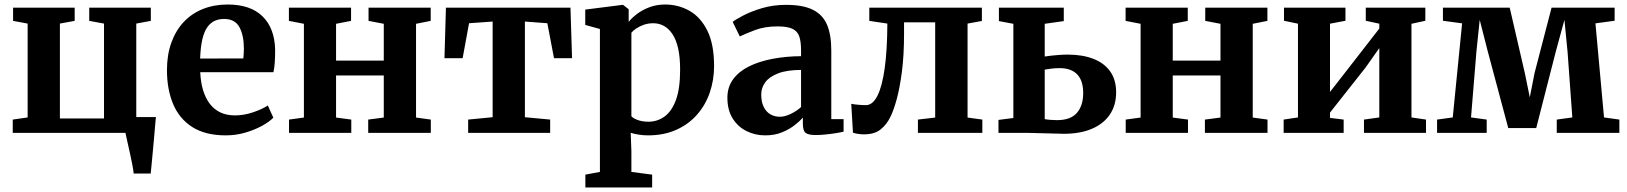

<svg xmlns="http://www.w3.org/2000/svg" viewBox="-20 -589 7212 851"><path d="M572.5 180Q571 163.5 566 138.2Q561 113 555 85.8Q549 58.5 543.8 35.5Q538.5 12.5 536 0H36.5V-59L102.5 -68.5V-484.5L38 -496.5V-555H311V-496.5L245.5 -484.5V-64H441V-484.5L375.5 -496.5V-555H648.5V-496.5L584 -484.5V-70H671Q669.5 -54.5 667.2 -29Q665 -3.5 662.5 26.5Q660 56.5 657 86.2Q654 116 651.8 141Q649.5 166 648 180Z M981 11Q890 11 832.2 -26Q774.5 -63 747.2 -128.2Q720 -193.5 720 -278Q720 -346 739.5 -400Q759 -454 794.5 -491.8Q830 -529.5 879.5 -549.2Q929 -569 989 -569Q1090.5 -569 1144 -516.2Q1197.5 -463.5 1199.5 -368Q1199.5 -335.5 1197.8 -311.2Q1196 -287 1192 -269H867.5Q869.5 -224.5 880.2 -189Q891 -153.5 910.2 -128.5Q929.5 -103.5 957.2 -90.5Q985 -77.5 1021.5 -77.5Q1062 -77.5 1103.2 -91.8Q1144.5 -106 1167 -121.5L1191.5 -67.5Q1175.5 -50.5 1143 -32.2Q1110.5 -14 1068.2 -1.5Q1026 11 981 11ZM867 -329.5 1058.5 -330Q1059.5 -340 1060.2 -351Q1061 -362 1061 -372.5Q1061 -432 1041.2 -468.5Q1021.5 -505 973 -505Q951 -505 932.5 -497Q914 -489 899.8 -469.8Q885.5 -450.5 877.2 -416.2Q869 -382 867 -329.5Z M1261 0V-59L1327 -68V-483.5L1260.5 -496.5V-555H1536V-496.5L1469.5 -483.5V-320.5H1681V-483.5L1613.5 -496.5V-555H1889V-496.5L1824 -483.5V-68L1889.5 -59V0H1612V-59L1681 -68V-254.5H1469.5V-68L1537 -59V0Z M2055 0V-59L2163.5 -69.5V-493.5L2059 -486L2030.5 -331H1950L1956.5 -555H2508.5L2515.5 -331H2435.5L2406 -486L2306.5 -493.5V-69.5L2418.5 -59V0Z M2574.5 242V185L2639 173V-460.5L2574 -478.5V-546.5L2739.5 -567.5H2741.5L2766.5 -548V-492Q2780.5 -510 2804.2 -527.8Q2828 -545.5 2859.2 -557.2Q2890.5 -569 2928 -569Q2986.5 -569 3035.8 -541.2Q3085 -513.5 3115 -453.5Q3145 -393.5 3145 -296Q3145 -234.5 3126 -179Q3107 -123.5 3069.5 -80.8Q3032 -38 2977.2 -13.5Q2922.5 11 2851.5 11Q2831.5 11 2810 7.5Q2788.5 4 2775.5 -0.5L2778.5 81V173L2870.5 185V242ZM2854.5 -49.5Q2893 -49.5 2925 -72.2Q2957 -95 2975.8 -145.5Q2994.5 -196 2994.5 -280Q2994.5 -335 2985.8 -374Q2977 -413 2960.5 -437.8Q2944 -462.5 2922.5 -474.2Q2901 -486 2875.5 -486Q2853.5 -486 2834.5 -479.5Q2815.5 -473 2801 -463.5Q2786.5 -454 2778.5 -444V-74Q2785.5 -65 2806.2 -57.2Q2827 -49.5 2854.5 -49.5Z M3372 11Q3327 11 3288.8 -8Q3250.5 -27 3227.2 -64.2Q3204 -101.5 3204 -156Q3204 -203 3229.5 -237.8Q3255 -272.5 3300 -294.8Q3345 -317 3404 -328.2Q3463 -339.5 3530.5 -340V-366Q3530.5 -404.5 3522.5 -427.8Q3514.5 -451 3492 -461.5Q3469.5 -472 3426.5 -472Q3369 -472 3326 -455.5Q3283 -439 3259 -427.5L3227.5 -492Q3239.5 -502 3273.8 -520Q3308 -538 3357.2 -552.8Q3406.5 -567.5 3463.5 -567.5Q3539.5 -567.5 3583.2 -545.5Q3627 -523.5 3645.8 -479Q3664.5 -434.5 3664.5 -365.5V-61H3719V-5.5Q3707.5 -2.5 3686 1Q3664.5 4.5 3640.2 7Q3616 9.5 3596 9.5Q3562.5 9.5 3550.5 -0.2Q3538.5 -10 3538.5 -41V-67.5Q3526 -53 3502.5 -34.5Q3479 -16 3446.2 -2.5Q3413.5 11 3372 11ZM3437 -71.5Q3458.5 -71.5 3485 -84.2Q3511.5 -97 3530.5 -114.5V-279Q3468.5 -279 3429.2 -264Q3390 -249 3372 -224.5Q3354 -200 3354 -170.5Q3354 -138 3364.5 -116Q3375 -94 3393.8 -82.8Q3412.5 -71.5 3437 -71.5Z M3809.5 6.5Q3794 6.5 3781.5 4.2Q3769 2 3760.5 -1L3753 -129Q3763.5 -126.5 3782.5 -124.8Q3801.5 -123 3818 -123Q3848 -123 3869 -164.5Q3890 -206 3901.2 -286.2Q3912.5 -366.5 3913 -484.5L3833 -496.5V-555H4332V-496L4268.5 -484.5V-68L4334 -59V0H4048.5V-59L4125 -68V-490H3987V-441.5Q3987 -341.5 3977.2 -268.8Q3967.5 -196 3954 -147.5Q3940.5 -99 3927 -72Q3911 -38 3883.8 -15.8Q3856.5 6.5 3809.5 6.5Z M4405.5 0V-57.5L4471.5 -66V-483.5L4407.5 -495.5V-555H4695V-495.5L4610.5 -483.5V-338.5Q4622 -340.5 4638.2 -342.2Q4654.5 -344 4673.8 -345.5Q4693 -347 4712.5 -347Q4778 -347 4826.2 -328.2Q4874.5 -309.5 4900.8 -272.2Q4927 -235 4927 -180Q4927 -122 4898.8 -80.8Q4870.5 -39.5 4818.8 -17.8Q4767 4 4695 4Q4685 4 4664 3.2Q4643 2.5 4617.8 2Q4592.5 1.5 4570 0.8Q4547.5 0 4534.5 0ZM4664.5 -56.5Q4725.5 -56.5 4753.2 -88.8Q4781 -121 4781 -176.5Q4781 -232 4754.2 -259.5Q4727.5 -287 4677 -287Q4659 -287 4641.2 -285Q4623.5 -283 4610.5 -280.5V-61Q4620.5 -59 4635 -57.8Q4649.5 -56.5 4664.5 -56.5Z M4969.5 0V-59L5035.5 -68V-483.5L4969 -496.5V-555H5244.5V-496.5L5178 -483.5V-320.5H5389.5V-483.5L5322 -496.5V-555H5597.5V-496.5L5532.5 -483.5V-68L5598 -59V0H5320.5V-59L5389.5 -68V-254.5H5178V-68L5245.5 -59V0Z M5669.5 0V-59L5733 -68.5V-484L5671 -497V-555H5943.5V-497L5875 -484V-181.5L5935 -258.5L6093.5 -462.5V-484L6033.5 -497V-555H6297.5V-497L6236 -483.5V-68.5L6300.5 -59V0H6025.5V-59L6093.5 -68.5V-376L6032.5 -289.5L5875 -90V-66.5L5935.5 -59V0Z M6349.5 0V-59L6419 -68.5L6460.5 -485.5L6375.5 -497V-555H6671.5L6738.5 -265L6760.5 -157.5L6781.5 -265L6857 -555H7136.5V-497L7051.5 -485.5L7089.5 -68.5L7157.5 -59V0H6880V-59L6949 -68.5L6928 -358L6914 -501L6875.5 -359.5L6789 -21.5H6665L6574 -362L6538.5 -501L6524 -361.5L6500 -68.5L6569.5 -59V0Z"/></svg>

Font: Merriweather 20pt
Style: Bold
Weight: 700
Version: Version 2.100